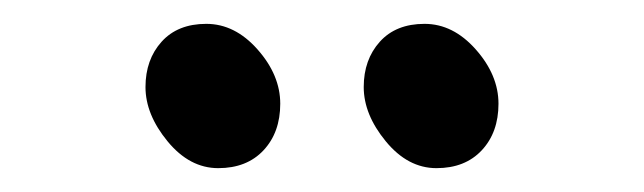

<svg xmlns="http://www.w3.org/2000/svg" viewBox="-20 -727 540 161"><path d="M346 -586Q322 -586 303.5 -608.5Q285 -631 285 -654Q285 -677 298.5 -692Q312 -707 336 -707Q360 -707 379 -685.5Q398 -664 398 -640Q398 -616 384 -601Q370 -586 346 -586ZM163 -586Q139 -586 120.5 -608.5Q102 -631 102 -654Q102 -677 115.5 -692Q129 -707 153 -707Q177 -707 196 -685.5Q215 -664 215 -640Q215 -616 201 -601Q187 -586 163 -586Z"/></svg>

Font: LXGW WenKai Mono TC
Style: Bold
Weight: 700
Designer: LXGW / Fontworks Inc.
Foundry: LXGW / Fontworks Inc.
Version: Version 1.330